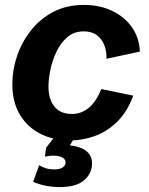

<svg xmlns="http://www.w3.org/2000/svg" viewBox="-20 -560 606 783"><path d="M266.1 12.7Q199.2 12.7 145.8 -13.9Q92.3 -40.5 61.3 -92Q30.3 -143.6 30.3 -217.3Q30.3 -274.9 49.6 -331.8Q68.8 -388.7 106.2 -436Q143.6 -483.4 197.8 -511.7Q252 -540 322.3 -540Q385.7 -540 436.5 -516.1Q487.3 -492.2 517.8 -449.2Q548.3 -406.2 550.3 -349.6L414.1 -320.3Q415.5 -349.1 405.8 -374.8Q396 -400.4 375.2 -416.3Q354.5 -432.1 321.8 -432.1Q281.7 -432.1 254.4 -408.4Q227.1 -384.8 210 -348.6Q192.9 -312.5 185.3 -274.2Q177.7 -235.8 177.7 -207Q177.7 -155.8 201.9 -125.5Q226.1 -95.2 273.4 -95.2Q311 -95.2 341.3 -119.6Q371.6 -144 393.1 -196.8L523.4 -169.9Q498.5 -103 457.3 -63Q416 -22.9 366.2 -5.1Q316.4 12.7 266.1 12.7ZM221.2 203.1Q196.8 203.1 169.9 198.2Q143.1 193.4 115.2 181.6L139.6 113.8Q150.4 120.6 165.8 125.7Q181.2 130.9 200.2 130.9Q223.1 130.9 234.6 123.5Q246.1 116.2 247.1 105Q249 86.4 225.8 78.6Q202.6 70.8 163.1 78.6L168 42.5L216.8 -20.5H292L291 -9.8L254.4 49.8L241.2 31.2Q302.2 33.2 330.6 54.9Q358.9 76.7 355 114.7Q351.6 152.3 319.8 177.7Q288.1 203.1 221.2 203.1Z"/></svg>

Font: Schibsted Grotesk
Style: Bold Italic
Weight: 700
Italic angle: -12°
Designer: Bakken & Baeck AS, Henrik Kongsvoll
Foundry: Schibsted ASA
Version: Version 1.100;gftools[0.9.25]